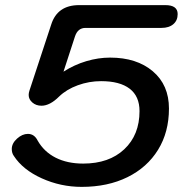

<svg xmlns="http://www.w3.org/2000/svg" viewBox="-20 -720 718 750"><path d="M34 -111Q26 -122 26 -138Q26 -160 46.5 -178.5Q67 -197 89 -197Q114 -197 127 -171Q152 -127 197.5 -104Q243 -81 305 -81Q406 -81 465.5 -137Q525 -193 525 -286Q525 -344 486.5 -373.5Q448 -403 375 -403Q328 -403 284 -387Q240 -371 211 -343Q175 -307 142 -307Q121 -307 106.5 -319.5Q92 -332 92 -349Q92 -357 95 -366L180 -624Q204 -700 289 -700H626Q674 -700 674 -665Q674 -640 657 -625.5Q640 -611 611 -611H314Q284 -611 273 -578L228 -440Q270 -467 317 -481Q364 -495 410 -495Q514 -495 577 -441.5Q640 -388 640 -296Q640 -204 597.5 -135Q555 -66 478 -28Q401 10 299 10Q217 10 143 -23.5Q69 -57 34 -111Z"/></svg>

Font: Kodchasan SemiBold
Style: Italic
Weight: 600
Italic angle: -10°
Version: Version 1.000; ttfautohint (v1.6)